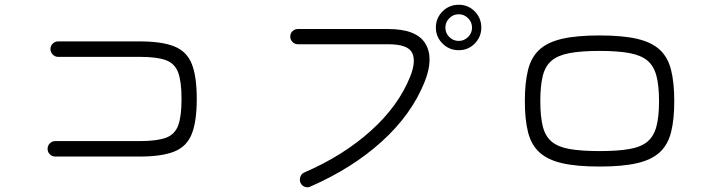

<svg xmlns="http://www.w3.org/2000/svg" viewBox="-20 -788 3040 807"><path d="M212 -130Q199 -130 189.5 -139.5Q180 -149 180 -162Q180 -176 189.5 -185.5Q199 -195 212 -195H567Q640 -195 677.5 -209Q715 -223 729 -261Q743 -299 743 -372Q743 -445 729 -483Q715 -521 677.5 -535Q640 -549 567 -549H224Q211 -549 201.5 -559Q192 -569 192 -582Q192 -595 201.5 -604.5Q211 -614 224 -614H567Q660 -614 712.5 -593Q765 -572 786 -519.5Q807 -467 807 -372Q807 -278 786 -225Q765 -172 712.5 -151Q660 -130 567 -130Z M1285 -4Q1273 2 1260.5 -3Q1248 -8 1243 -20Q1238 -32 1242.5 -45Q1247 -58 1259 -63Q1423 -134 1539 -238.5Q1655 -343 1704 -466Q1730 -531 1712 -566.5Q1694 -602 1612 -602H1232Q1219 -602 1209.5 -611.5Q1200 -621 1200 -634Q1200 -648 1209.5 -657Q1219 -666 1232 -666H1612Q1731 -666 1768 -604.5Q1805 -543 1764 -442Q1709 -306 1585 -193.5Q1461 -81 1285 -4ZM1908 -577Q1868 -577 1840 -605Q1812 -633 1812 -672Q1812 -712 1840 -740Q1868 -768 1908 -768Q1948 -768 1975.5 -740Q2003 -712 2003 -672Q2003 -633 1975.5 -605Q1948 -577 1908 -577ZM1908 -616Q1931 -616 1947.5 -632.5Q1964 -649 1964 -672Q1964 -695 1947.5 -711.5Q1931 -728 1908 -728Q1885 -728 1868.5 -711.5Q1852 -695 1852 -672Q1852 -649 1868.5 -632.5Q1885 -616 1908 -616Z M2500 -88Q2404 -88 2343 -102Q2282 -116 2247.5 -147.5Q2213 -179 2199.5 -232Q2186 -285 2186 -363Q2186 -441 2199.5 -494.5Q2213 -548 2247.5 -579.5Q2282 -611 2343 -625Q2404 -639 2500 -639Q2596 -639 2657 -625Q2718 -611 2752.5 -579.5Q2787 -548 2800.5 -494.5Q2814 -441 2814 -363Q2814 -285 2800.5 -232Q2787 -179 2752.5 -147.5Q2718 -116 2657 -102Q2596 -88 2500 -88ZM2500 -153Q2576 -153 2625 -161.5Q2674 -170 2701 -192.5Q2728 -215 2739 -256.5Q2750 -298 2750 -363Q2750 -428 2739 -469.5Q2728 -511 2701 -533.5Q2674 -556 2625 -565Q2576 -574 2500 -574Q2424 -574 2375 -565Q2326 -556 2299 -533.5Q2272 -511 2261.5 -469.5Q2251 -428 2251 -363Q2251 -298 2261.5 -256.5Q2272 -215 2299 -192.5Q2326 -170 2375 -161.5Q2424 -153 2500 -153Z"/></svg>

Font: Zen Maru Gothic
Style: Regular
Weight: 400
Designer: Yoshimichi Ohira
Foundry: Positype
Version: Version 1.002